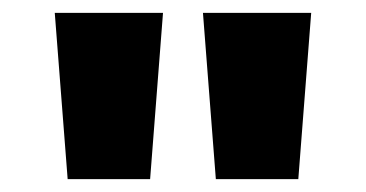

<svg xmlns="http://www.w3.org/2000/svg" viewBox="-20 -978 568 298"><path d="M85 -700 65 -958H233L213 -700ZM315 -700 295 -958H463L443 -700Z"/></svg>

Font: Noto Sans Khmer UI SemiCondensed Black
Style: Regular
Weight: 900
Width: 4
Designer: Danh Hong and the Monotype Design Team
Foundry: Monotype Imaging Inc.
Version: Version 2.002; ttfautohint (v1.8.4.7-5d5b)